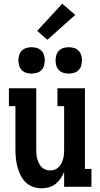

<svg xmlns="http://www.w3.org/2000/svg" viewBox="-20 -1005 540 1033"><path d="M204 8Q180 8 157.5 0Q135 -8 118 -24.5Q101 -41 90.5 -62.5Q80 -84 74 -106.5Q68 -129 65.5 -152.5Q63 -176 63 -200V-434H28V-530H175V-200Q175 -187 176 -174.5Q177 -162 180.5 -150Q184 -138 189.5 -126.5Q195 -115 204 -106Q213 -97 225 -92.5Q237 -88 250 -88Q263 -88 275 -92.5Q287 -97 296 -106Q305 -115 310.5 -126.5Q316 -138 319.5 -150Q323 -162 324 -174.5Q325 -187 325 -200V-434H289V-530H437V-96H472V0H325V-81Q318 -62 306.5 -45Q295 -28 279 -15.5Q263 -3 243.5 2.5Q224 8 204 8ZM350 -609Q336 -609 322 -613Q308 -617 297.5 -627.5Q287 -638 283 -652Q279 -666 279 -680Q279 -694 283 -708Q287 -722 297.5 -732.5Q308 -743 322 -747Q336 -751 350 -751Q364 -751 378 -747Q392 -743 402.5 -732.5Q413 -722 417 -708Q421 -694 421 -680Q421 -666 417 -652Q413 -638 402.5 -627.5Q392 -617 378 -613Q364 -609 350 -609ZM150 -609Q136 -609 122 -613Q108 -617 97.5 -627.5Q87 -638 83 -652Q79 -666 79 -680Q79 -694 83 -708Q87 -722 97.5 -732.5Q108 -743 122 -747Q136 -751 150 -751Q164 -751 178 -747Q192 -743 202.5 -732.5Q213 -722 217 -708Q221 -694 221 -680Q221 -666 217 -652Q213 -638 202.5 -627.5Q192 -617 178 -613Q164 -609 150 -609ZM235 -791 180 -839 315 -985 385 -925Z"/></svg>

Font: Iosevka Slab
Style: Bold
Weight: 700
Monospace: yes
Designer: Belleve Invis
Foundry: Belleve Invis
Version: Version 11.1.1; ttfautohint (v1.8.3)